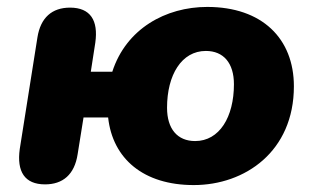

<svg xmlns="http://www.w3.org/2000/svg" viewBox="-20 -523 906 554"><path d="M539 11C687 11 828 -86 828 -274C828 -412 736 -503 578 -503C458 -503 344 -440 304 -316H242L255 -400C264 -464 241 -501 182 -501C130 -501 97 -472 88 -415L37 -93C28 -28 51 9 110 9C161 9 195 -19 204 -78L221 -184H292C305 -65 394 11 539 11ZM543 -116C492 -116 462 -151 462 -212C462 -307 504 -376 574 -376C625 -376 655 -341 655 -280C655 -185 613 -116 543 -116Z"/></svg>

Font: SN Pro Heavy
Style: Italic
Weight: 800
Italic angle: -9°
Designer: Tobias Whetton
Foundry: Supernotes
Version: Version 1.001;Glyphs 3.2 (3249)